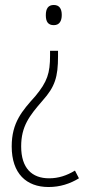

<svg xmlns="http://www.w3.org/2000/svg" viewBox="-20 -554 357 771"><path d="M228 -494C228 -518 219 -534 196 -534C174 -534 164 -520 164 -493C164 -467 173 -453 196 -453C219 -453 228 -470 228 -494ZM213 -328V-350H181V-331C181 -260 170 -226 122 -168C69 -109 27 -62 27 34C27 143 86 197 175 197C221 197 261 184 297 162L281 131C248 151 215 162 177 162C108 162 65 121 65 34C65 -47 98 -89 151 -150C201 -206 213 -245 213 -328Z"/></svg>

Font: Noto Sans Ethiopic Condensed ExtraLight
Style: Regular
Weight: 200
Width: 3
Designer: Monotype Design Team
Foundry: Monotype Imaging Inc.
Version: Version 2.102